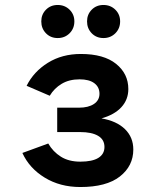

<svg xmlns="http://www.w3.org/2000/svg" viewBox="-20 -740 656 772"><path d="M303 12Q221.5 12 159.8 -25.8Q98 -63.5 70 -125L174 -163Q193 -130 224.8 -110Q256.5 -90 303 -90Q351 -90 375.5 -105.2Q400 -120.5 400 -149Q400 -179 374.2 -194Q348.5 -209 302 -209H210V-307H297Q335.5 -307 357.8 -322Q380 -337 380 -363Q380 -390 359.2 -405.5Q338.5 -421 300 -421Q258 -421 228 -403Q198 -385 180 -355L87 -395Q115.5 -452 172.5 -487.5Q229.5 -523 305 -523Q397.5 -523 446.8 -483.2Q496 -443.5 496 -382Q496 -339.5 468 -309Q440 -278.5 388 -264Q449 -253.5 482.5 -220.8Q516 -188 516 -139Q516 -72.5 461.8 -30.2Q407.5 12 303 12ZM212 -587Q183.5 -587 164.8 -606.2Q146 -625.5 146 -654Q146 -682 164.8 -701Q183.5 -720 212 -720Q240.5 -720 259.8 -701Q279 -682 279 -654Q279 -625.5 259.8 -606.2Q240.5 -587 212 -587ZM396 -587Q367.5 -587 348.8 -606.2Q330 -625.5 330 -654Q330 -682 348.8 -701Q367.5 -720 396 -720Q424.5 -720 443.8 -701Q463 -682 463 -654Q463 -625.5 443.8 -606.2Q424.5 -587 396 -587Z"/></svg>

Font: Overpass Mono
Style: Bold
Weight: 700
Monospace: yes
Designer: Delve Withrington, Dave Bailey
Foundry: Delve Fonts LLC
Version: Version 4.000